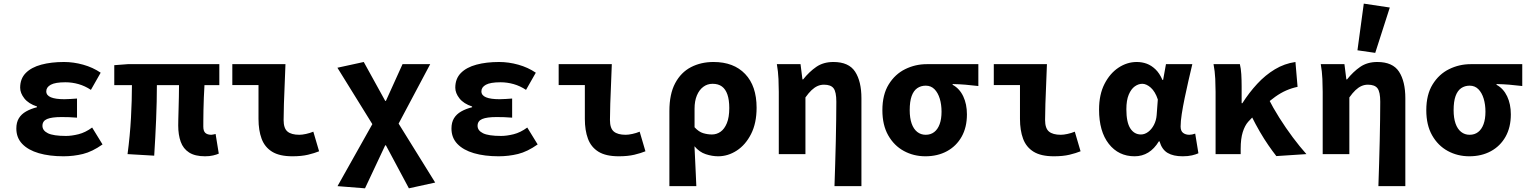

<svg xmlns="http://www.w3.org/2000/svg" viewBox="-20 -850 8440 1059"><path d="M330.1 12Q252.6 12 193.9 -5.1Q135.2 -22.3 102.6 -56.4Q70.1 -90.4 70.1 -141.2Q70.1 -174.8 84 -197.7Q97.9 -220.6 123.8 -235.2Q149.6 -249.9 184 -258.6V-262.6Q137.4 -277.9 114.3 -307.2Q91.2 -336.6 91.2 -366.3Q91.2 -416.3 122.2 -447.5Q153.1 -478.7 207.8 -493.4Q262.6 -508.1 332.9 -508.1Q385.5 -508.1 438.8 -493.2Q492.2 -478.3 535.3 -449L481.4 -354.3Q448.7 -376 413.1 -386.1Q377.5 -396.2 340.7 -396.2Q284.8 -396.2 260 -382.6Q235.2 -369 235.2 -346.2Q235.2 -324 260.6 -313.4Q285.9 -302.8 335.1 -302.8Q351.3 -302.8 369.4 -304.1Q387.5 -305.5 404.8 -306.5V-201Q383.1 -203 361.3 -203.7Q339.6 -204.4 319.4 -204.4Q265.3 -204.4 239.7 -193.6Q214.1 -182.7 214.1 -156.2Q214.1 -129.9 244.3 -115Q274.5 -100.2 344.2 -100.2Q374.7 -100.2 412.8 -109.6Q450.9 -119.1 488.2 -146.6L545.5 -53.4Q488.9 -13.4 437.3 -0.7Q385.6 12 330.1 12Z M1110.8 12Q1055.5 12 1023 -8.9Q990.6 -29.7 976.8 -68Q963 -106.3 963 -157.7Q963 -168.7 963.5 -192.8Q964 -217 965 -249Q966 -281.1 966.6 -315.1Q967.2 -349.1 967.4 -380.4H845.3Q845.3 -291.5 841.1 -191Q836.9 -90.4 830.5 8.6L683.5 0Q697 -101.5 702.4 -199.9Q707.7 -298.3 707.7 -380.4H610.3V-490.5L684.6 -496.1H1189.7V-380.4H1107.8Q1105.8 -348.1 1104.3 -311.9Q1102.8 -275.6 1102.2 -242.2Q1101.6 -208.7 1101.5 -184.4Q1101.4 -160.2 1101.4 -151.7Q1101.4 -126.7 1112.8 -116.7Q1124.3 -106.6 1145.8 -106.6Q1150.8 -106.6 1156.1 -108.1Q1161.3 -109.6 1169.2 -111L1186.7 -2.6Q1174.4 2.9 1155.3 7.4Q1136.2 12 1110.8 12Z M1592.8 12Q1521.5 12 1480.7 -13.3Q1440 -38.6 1422.9 -84.9Q1405.8 -131.1 1405.8 -194V-380.8H1261.4V-496.1H1554.5Q1552.8 -444.9 1550.3 -387.3Q1547.7 -329.7 1546 -277.2Q1544.3 -224.6 1544.3 -188Q1544.3 -142.4 1565.6 -124.5Q1587 -106.6 1631.1 -106.6Q1646.3 -106.6 1667.7 -111.2Q1689 -115.8 1708.2 -123.7L1740 -15.6Q1715 -5.3 1679 3.4Q1642.9 12 1592.8 12Z M1993.2 188.7 1841.6 176.7 2033.7 -165.3 1841 -476.4 1986.4 -508.1 2104.6 -293.8H2108.6L2200.2 -496.1H2352.8L2178.6 -168.2L2380.3 156.9L2235.3 188.7L2108.6 -48.3H2104.6Z M2730.1 12Q2652.6 12 2593.9 -5.1Q2535.2 -22.3 2502.6 -56.4Q2470.1 -90.4 2470.1 -141.2Q2470.1 -174.8 2484 -197.7Q2497.9 -220.6 2523.8 -235.2Q2549.6 -249.9 2584 -258.6V-262.6Q2537.4 -277.9 2514.3 -307.2Q2491.2 -336.6 2491.2 -366.3Q2491.2 -416.3 2522.2 -447.5Q2553.1 -478.7 2607.8 -493.4Q2662.6 -508.1 2732.9 -508.1Q2785.5 -508.1 2838.8 -493.2Q2892.2 -478.3 2935.3 -449L2881.4 -354.3Q2848.7 -376 2813.1 -386.1Q2777.5 -396.2 2740.7 -396.2Q2684.8 -396.2 2660 -382.6Q2635.2 -369 2635.2 -346.2Q2635.2 -324 2660.6 -313.4Q2685.9 -302.8 2735.1 -302.8Q2751.3 -302.8 2769.4 -304.1Q2787.5 -305.5 2804.8 -306.5V-201Q2783.1 -203 2761.3 -203.7Q2739.6 -204.4 2719.4 -204.4Q2665.3 -204.4 2639.7 -193.6Q2614.1 -182.7 2614.1 -156.2Q2614.1 -129.9 2644.3 -115Q2674.5 -100.2 2744.2 -100.2Q2774.7 -100.2 2812.8 -109.6Q2850.9 -119.1 2888.2 -146.6L2945.5 -53.4Q2888.9 -13.4 2837.3 -0.7Q2785.6 12 2730.1 12Z M3392.8 12Q3321.5 12 3280.7 -13.3Q3240 -38.6 3222.9 -84.9Q3205.8 -131.1 3205.8 -194V-380.8H3061.4V-496.1H3354.5Q3352.8 -444.9 3350.3 -387.3Q3347.7 -329.7 3346 -277.2Q3344.3 -224.6 3344.3 -188Q3344.3 -142.4 3365.6 -124.5Q3387 -106.6 3431.1 -106.6Q3446.3 -106.6 3467.7 -111.2Q3489 -115.8 3508.2 -123.7L3540 -15.6Q3515 -5.3 3479 3.4Q3442.9 12 3392.8 12Z M3672.1 176.7V-237.2Q3672.1 -331.5 3704.1 -391.3Q3736 -451 3791.1 -479.6Q3846.2 -508.1 3915.4 -508.1Q4026.8 -508.1 4089.9 -442Q4153.1 -376 4153.1 -255.9Q4153.1 -170.8 4122.6 -110.8Q4092.1 -50.8 4043.6 -19.4Q3995.1 12 3941.1 12Q3907.7 12 3872.6 0.4Q3837.5 -11.1 3810.5 -43.3Q3812.3 -5.2 3814.1 31.6Q3815.8 68.4 3817.5 104.3Q3819.1 140.2 3820.7 176.7ZM3906.8 -108.3Q3932.9 -108.3 3954.4 -123.4Q3975.8 -138.4 3989.1 -170.7Q4002.4 -202.9 4002.4 -254.2Q4002.4 -298.8 3992.2 -328.4Q3982.1 -358 3962 -372.9Q3942 -387.8 3910.1 -387.8Q3881.4 -387.8 3859 -371Q3836.5 -354.2 3823.7 -323.5Q3810.9 -292.8 3810.9 -250.6V-148.1Q3834.4 -122.6 3858.6 -115.5Q3882.8 -108.3 3906.8 -108.3Z M4582.7 176.7Q4584.5 118.4 4586.6 54.6Q4588.8 -9.2 4590 -71.9Q4591.3 -134.5 4592.1 -190.5Q4592.9 -246.5 4592.9 -289.2Q4592.9 -342.8 4577.8 -362.9Q4562.8 -382.9 4524.9 -382.9Q4505.8 -382.9 4489.1 -375.4Q4472.3 -367.8 4456.3 -352.7Q4440.3 -337.6 4422.5 -312.6V0H4275.5V-343.5Q4275.5 -373.3 4273.8 -414.3Q4272 -455.2 4264.9 -496.1H4395.4L4406 -411.9H4409.7Q4443.5 -454.4 4482.5 -481.2Q4521.5 -508.1 4576.5 -508.1Q4661.7 -508.1 4696.5 -454.6Q4731.3 -401 4731.3 -308V176.7Z M5084.1 12Q5019.3 12 4965.4 -17.3Q4911.4 -46.6 4879.2 -103.3Q4846.9 -159.9 4846.9 -242.2Q4846.9 -328.1 4881.8 -384.5Q4916.7 -441 4972.7 -468.6Q5028.8 -496.1 5091.1 -496.1H5376.2V-375.5Q5335.7 -380.1 5304.5 -382.9Q5273.3 -385.6 5234.3 -386.4V-382.4Q5272.6 -361.5 5292.9 -318.6Q5313.2 -275.7 5313.2 -219.2Q5313.2 -147.6 5284 -95.9Q5254.8 -44.2 5203.2 -16.1Q5151.5 12 5084.1 12ZM5085.8 -106.6Q5113.4 -106.6 5132.8 -121.7Q5152.3 -136.7 5162.7 -165.1Q5173.2 -193.5 5173.2 -234Q5173.2 -273.5 5163.3 -306.1Q5153.3 -338.7 5134.1 -358.1Q5114.8 -377.5 5086.1 -377.5Q5059.3 -377.5 5039.2 -363.7Q5019.1 -349.9 5008.3 -320Q4997.6 -290.2 4997.6 -242.2Q4997.6 -199.3 5008.2 -168.8Q5018.9 -138.4 5038.9 -122.5Q5059 -106.6 5085.8 -106.6Z M5792.8 12Q5721.5 12 5680.7 -13.3Q5640 -38.6 5622.9 -84.9Q5605.8 -131.1 5605.8 -194V-380.8H5461.4V-496.1H5754.5Q5752.8 -444.9 5750.3 -387.3Q5747.7 -329.7 5746 -277.2Q5744.3 -224.6 5744.3 -188Q5744.3 -142.4 5765.6 -124.5Q5787 -106.6 5831.1 -106.6Q5846.3 -106.6 5867.7 -111.2Q5889 -115.8 5908.2 -123.7L5940 -15.6Q5915 -5.3 5879 3.4Q5842.9 12 5792.8 12Z M6238 12Q6149.5 12 6095.7 -56.6Q6042 -125.1 6042 -245.6Q6042 -328.1 6071.8 -386.7Q6101.7 -445.3 6149.1 -476.7Q6196.4 -508.1 6249.9 -508.1Q6279.3 -508.1 6305.1 -498.6Q6330.8 -489 6353.2 -467.6Q6375.5 -446.3 6391.6 -409.2H6395.3L6411 -496.1H6556.4Q6546.4 -453.2 6535.1 -405Q6523.9 -356.8 6514.2 -309.3Q6504.4 -261.9 6498.1 -221.2Q6491.8 -180.5 6491.8 -152.4Q6491.8 -127.6 6505.5 -117.1Q6519.1 -106.6 6539.8 -106.6Q6547.1 -106.6 6555.4 -108.3Q6563.7 -110 6572.3 -113L6590 -4.6Q6576.4 1.7 6554.7 6.9Q6533 12 6503.2 12Q6451.5 12 6420 -6.6Q6388.6 -25.2 6375.5 -70.3H6371.8Q6321.7 12 6238 12ZM6272.9 -108.3Q6294 -108.3 6313.1 -122.7Q6332.2 -137 6344.8 -161.4Q6357.4 -185.8 6359.7 -215.2L6366.1 -301.3Q6359 -323.2 6349 -339.7Q6339 -356.2 6327.4 -366.5Q6315.9 -376.8 6303.9 -382.3Q6291.9 -387.8 6280.8 -387.8Q6259 -387.8 6238.9 -373.4Q6218.8 -359 6205.7 -328Q6192.6 -296.9 6192.6 -247.2Q6192.6 -175.5 6214.3 -141.9Q6236 -108.3 6272.9 -108.3Z M6684.7 0V-343.5Q6684.7 -373.3 6682.9 -415.1Q6681 -456.8 6673.4 -496.1H6818.7Q6824.6 -472.7 6826.5 -440.7Q6828.4 -408.6 6828.4 -373.6V-280.8H6832.4Q6869.6 -339.2 6914.3 -387.5Q6958.9 -435.9 7011.8 -467.7Q7064.6 -499.5 7125.2 -508.1L7136.9 -371Q7105.1 -364.4 7075 -351.3Q7044.8 -338.3 7013.7 -316.2Q6982.6 -294.2 6946 -260.7Q6909.3 -227.2 6864.5 -178.4Q6845.9 -157.4 6834.5 -121.2Q6823.1 -85.1 6823.1 -29.4V0ZM7019.8 10.9Q6998.9 -15.6 6975.8 -49.2Q6952.6 -82.7 6928.9 -123.4Q6905.3 -164.1 6881.4 -212L6975.4 -307.5Q7000.8 -256.8 7036.3 -200.5Q7071.8 -144.2 7111 -91.8Q7150.2 -39.5 7185.7 0Z M7582.7 176.7Q7584.5 118.4 7586.6 54.6Q7588.8 -9.2 7590 -71.9Q7591.3 -134.5 7592.1 -190.5Q7592.9 -246.5 7592.9 -289.2Q7592.9 -342.8 7577.8 -362.9Q7562.8 -382.9 7524.9 -382.9Q7505.8 -382.9 7489.1 -375.4Q7472.3 -367.8 7456.3 -352.7Q7440.3 -337.6 7422.5 -312.6V0H7275.5V-343.5Q7275.5 -373.3 7273.8 -414.3Q7272 -455.2 7264.9 -496.1H7395.4L7406 -411.9H7409.7Q7443.5 -454.4 7482.5 -481.2Q7521.5 -508.1 7576.5 -508.1Q7661.7 -508.1 7696.5 -454.6Q7731.3 -401 7731.3 -308V176.7ZM7565.3 -558.4 7467.2 -572.6 7502.1 -830 7645.6 -808.5Z M8084.1 12Q8019.3 12 7965.4 -17.3Q7911.4 -46.6 7879.2 -103.3Q7846.9 -159.9 7846.9 -242.2Q7846.9 -328.1 7881.8 -384.5Q7916.7 -441 7972.7 -468.6Q8028.8 -496.1 8091.1 -496.1H8376.2V-375.5Q8335.7 -380.1 8304.5 -382.9Q8273.3 -385.6 8234.3 -386.4V-382.4Q8272.6 -361.5 8292.9 -318.6Q8313.2 -275.7 8313.2 -219.2Q8313.2 -147.6 8284 -95.9Q8254.8 -44.2 8203.2 -16.1Q8151.5 12 8084.1 12ZM8085.8 -106.6Q8113.4 -106.6 8132.8 -121.7Q8152.3 -136.7 8162.7 -165.1Q8173.2 -193.5 8173.2 -234Q8173.2 -273.5 8163.3 -306.1Q8153.3 -338.7 8134.1 -358.1Q8114.8 -377.5 8086.1 -377.5Q8059.3 -377.5 8039.2 -363.7Q8019.1 -349.9 8008.3 -320Q7997.6 -290.2 7997.6 -242.2Q7997.6 -199.3 8008.2 -168.8Q8018.9 -138.4 8038.9 -122.5Q8059 -106.6 8085.8 -106.6Z"/></svg>

Font: Source Code Pro ExtraLight
Style: Regular
Weight: 200
Monospace: yes
Designer: Paul D. Hunt, Teo Tuominen
Foundry: Adobe
Version: Version 1.026;hotconv 1.1.0;makeotfexe 2.6.0